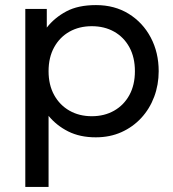

<svg xmlns="http://www.w3.org/2000/svg" viewBox="-20 -525 680 755"><path d="M79.5 210V-490H164V-416.5Q194.5 -455.5 240.8 -480.2Q287 -505 357.5 -505Q430.5 -505 486 -470.8Q541.5 -436.5 572.8 -377.5Q604 -318.5 604 -245Q604 -191.5 586.2 -144.2Q568.5 -97 535.5 -61.2Q502.5 -25.5 457.2 -5.2Q412 15 356.5 15Q294.5 15 248.2 -8.2Q202 -31.5 171 -69.5V210ZM341 -68Q390.5 -68 428.8 -89.8Q467 -111.5 488.8 -151.2Q510.5 -191 510.5 -245Q510.5 -299.5 488.8 -339.2Q467 -379 428.8 -400.5Q390.5 -422 341 -422Q291.5 -422 253.2 -400.5Q215 -379 193 -339.2Q171 -299.5 171 -245Q171 -191 193 -151.2Q215 -111.5 253.2 -89.8Q291.5 -68 341 -68Z"/></svg>

Font: Geologica Roman Light
Style: Regular
Weight: 300
Designer: Sindre Bremnes, Frode Helland
Foundry: Monokrom Skriftforlag AS
Version: Version 1.010;gftools[0.9.28]